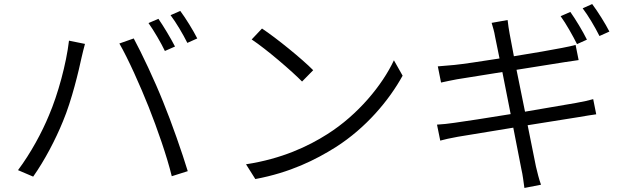

<svg xmlns="http://www.w3.org/2000/svg" viewBox="-20 -869 3090 949"><path d="M763 -776 714 -755C741 -717 776 -657 795 -617L845 -639C824 -680 788 -740 763 -776ZM871 -815 823 -794C851 -757 884 -701 906 -657L955 -679C936 -717 898 -779 871 -815ZM222 -299C188 -216 132 -112 69 -28L144 4C201 -77 254 -178 291 -269C335 -373 370 -523 383 -584C388 -605 394 -631 400 -652L321 -668C308 -555 266 -401 222 -299ZM715 -340C757 -234 805 -97 829 2L908 -23C881 -112 828 -264 787 -364C744 -472 680 -607 641 -679L570 -654C613 -580 674 -443 715 -340Z M1275 -728 1224 -674C1299 -624 1423 -517 1473 -466L1528 -522C1474 -577 1346 -681 1275 -728ZM1196 -57 1242 16C1414 -16 1540 -79 1640 -142C1789 -237 1903 -373 1970 -495L1927 -571C1870 -449 1750 -302 1598 -206C1504 -146 1373 -84 1196 -57Z M2799 -810 2751 -789C2778 -752 2812 -691 2832 -651L2881 -673C2861 -714 2824 -775 2799 -810ZM2907 -849 2860 -828C2888 -791 2921 -735 2943 -691L2992 -713C2973 -751 2934 -813 2907 -849ZM2140 -253 2156 -174C2178 -180 2204 -186 2243 -193L2517 -238L2557 -33C2564 -4 2567 26 2572 60L2654 44C2644 17 2636 -17 2629 -46L2588 -250L2839 -290C2877 -296 2907 -302 2927 -304L2912 -379C2892 -373 2865 -367 2826 -360L2575 -317L2533 -524L2772 -562C2798 -566 2826 -570 2840 -572L2825 -647C2809 -643 2786 -637 2757 -632C2713 -623 2619 -607 2520 -591L2499 -702C2495 -723 2491 -751 2489 -770L2410 -756C2416 -735 2423 -714 2427 -688L2449 -580C2354 -565 2266 -552 2226 -548C2194 -545 2168 -543 2144 -541L2160 -461C2188 -467 2211 -472 2238 -477L2463 -513L2504 -305C2388 -286 2277 -269 2226 -262C2200 -258 2163 -254 2140 -253Z"/></svg>

Font: Noto Sans CJK HK DemiLight
Style: Regular
Weight: 350
Designer: Ryoko NISHIZUKA 西塚涼子 (kana, bopomofo & ideographs); Paul D. Hunt (Latin, Greek & Cyrillic); Sandoll Communications 산돌커뮤니
Foundry: Adobe
Version: Version 2.004;hotconv 1.0.118;makeotfexe 2.5.65603